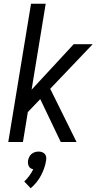

<svg xmlns="http://www.w3.org/2000/svg" viewBox="-20 -755 540 1021"><path d="M303 0 194 -228 128 -159 102 0H24L145 -735H223L148 -278L372 -520H473L247 -283L387 0ZM143 246 109 210Q124 196 136 179.5Q148 163 157 145Q149 144 142.5 139.5Q136 135 133 128.5Q130 122 129 114.5Q128 107 129 99Q131 89 135.5 79.5Q140 70 148 63.5Q156 57 165.5 54Q175 51 185 51Q195 51 203.5 54Q212 57 218 63.5Q224 70 225.5 79.5Q227 89 225 99Q222 119 215 139Q208 159 198 178Q188 197 174 214.5Q160 232 143 246Z"/></svg>

Font: Iosevka Oblique
Style: Regular
Weight: 400
Italic angle: -9°
Monospace: yes
Designer: Belleve Invis
Foundry: Belleve Invis
Version: Version 32.5.0; ttfautohint (v1.8.4)